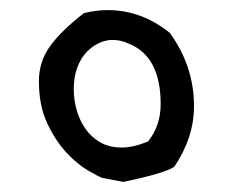

<svg xmlns="http://www.w3.org/2000/svg" viewBox="-20 -353 462 380"><path d="M325 -23Q306 -10 224 7L182 -1Q174 -4 153.5 -16Q133 -28 111.5 -51Q90 -74 73.5 -109Q57 -144 57 -192Q57 -231 79 -261.5Q101 -292 146 -327Q170 -333 193 -333Q260 -333 316 -288Q364 -222 364 -143Q364 -81 325 -23ZM234 -267Q219 -274 202 -274Q190 -274 176.5 -268Q163 -262 151.5 -250Q140 -238 133 -219.5Q126 -201 126 -176Q126 -156 131.5 -136Q137 -116 148.5 -99Q160 -82 178 -71.5Q196 -61 221 -61Q244 -61 273 -73Q298 -104 298 -147Q298 -242 234 -267Z"/></svg>

Font: Gaegu
Style: Accents-Regular
Weight: 400
Designer: JIKJI
Foundry: JIKJI
Version: Version 1.00